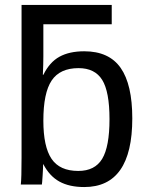

<svg xmlns="http://www.w3.org/2000/svg" viewBox="-20 -745 596 775"><path d="M514 -267Q514 10 320 10Q260 10 220 -12Q180 -34 155 -82H154Q154 -74 153.5 -63Q153 -52 152 -36Q150 -4 149 0H64Q67 -25 67 -109V-725H431V-647H155V-518Q155 -502 154.5 -483.5Q154 -465 153 -443H155Q180 -494 220 -516Q260 -538 320 -538Q420 -538 467 -471Q514 -404 514 -267ZM422 -264Q422 -375 392.5 -422.5Q363 -470 297 -470Q222 -470 188.5 -420Q155 -370 155 -258Q155 -153 188 -104Q221 -55 296 -55Q363 -55 392.5 -104Q422 -153 422 -264Z"/></svg>

Font: Libra Sans
Style: Regular
Weight: 400
Foundry: Context Ltd
Version: Version 1.000; ttfautohint (v1.3)